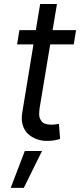

<svg xmlns="http://www.w3.org/2000/svg" viewBox="-20 -696 404 958"><path d="M359.4 -545.5 348 -474.4H230.5L177.6 -156.2Q175.4 -138.5 175.4 -125.5Q175.4 -112.6 179.9 -103.3Q184.3 -94.1 189.3 -88.4Q194.2 -82.7 202.8 -79.5Q211.3 -76.3 219.3 -75.1Q227.3 -73.9 237.2 -73.9Q252.8 -73.9 274.1 -78.1L279.8 -2.8Q250 7.1 214.5 7.1Q187.1 7.1 163 -1.8Q138.8 -10.7 120.4 -27.3Q101.9 -44 93.6 -71.6Q85.2 -99.1 90.9 -133.5L147 -474.4H65.3L76.7 -545.5H158.7L180.4 -676.1H264.2L242.5 -545.5ZM33.4 241.5 103.7 57.5H189.6L98.7 241.5Z"/></svg>

Font: Karasuma Gothic
Style: Italic
Weight: 400
Italic angle: -9.39999°
Designer: Rasmus Andersson / Ryoko Nishizuka
Foundry: Genbu
Version: Version 1.00